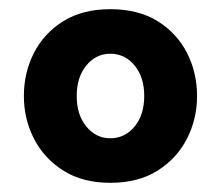

<svg xmlns="http://www.w3.org/2000/svg" viewBox="-20 -734 481 418"><path d="M220 -336Q160 -336 118 -362.5Q76 -389 54 -432Q32 -475 32 -525Q32 -576 54 -619Q76 -662 118 -688Q160 -714 220 -714Q281 -714 323 -688Q365 -662 387 -619Q409 -576 409 -525Q409 -475 387 -432Q365 -389 323 -362.5Q281 -336 220 -336ZM147 -525Q147 -484 168 -458.5Q189 -433 220 -433Q252 -433 273 -458.5Q294 -484 294 -525Q294 -566 273 -591.5Q252 -617 220 -617Q189 -617 168 -591.5Q147 -566 147 -525Z"/></svg>

Font: Raleway ExtraBold
Style: Regular
Weight: 800
Designer: Matt McInerney, Pablo Impallari, Rodrigo Fuenzalida
Foundry: Matt McInerney, Pablo Impallari, Rodrigo Fuenzalida
Version: Version 4.026